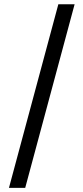

<svg xmlns="http://www.w3.org/2000/svg" viewBox="-20 -782 396 911"><path d="M334 -761.7 99.6 109.4H22.5L256.8 -761.7Z"/></svg>

Font: GitLab Sans
Style: Regular
Weight: 400
Designer: Rasmus Andersson
Foundry: Modifications by GitLab B.V., manufactured by rsms
Version: Version 4.000;git-c8fb6b7